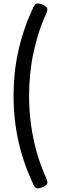

<svg xmlns="http://www.w3.org/2000/svg" viewBox="-20 -974 326 1076"><path d="M238 -895Q215 -846 197.5 -791Q180 -736 167.5 -677.5Q155 -619 149 -558.5Q143 -498 143 -436Q143 -355 154 -274.5Q165 -194 186.5 -119Q208 -44 238 22Q249 47 244 57Q239 67 218 75Q196 84 185.5 81Q175 78 167 60Q127 -25 102.5 -108Q78 -191 67 -273Q56 -355 56 -436Q56 -498 62 -559.5Q68 -621 81.5 -683Q95 -745 116 -807.5Q137 -870 167 -933Q175 -950 185.5 -953.5Q196 -957 218 -948Q239 -939 244 -929.5Q249 -920 238 -895Z"/></svg>

Font: Playwrite IT Moderna
Style: Regular
Weight: 400
Designer: Veronika Burian, José Scaglione
Foundry: TypeTogether
Version: Version 1.002